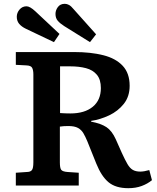

<svg xmlns="http://www.w3.org/2000/svg" viewBox="-20 -973 822 1007"><path d="M653 14Q587 14 549.5 -17Q512 -48 485 -115L438 -232Q428 -256 417.5 -274Q407 -292 389 -302Q371 -312 338 -312Q313 -312 294 -309V-121Q294 -92 301 -82.5Q308 -73 334 -71L393 -67V0H63V-67L121 -71Q139 -71 147 -80.5Q155 -90 155 -122V-583Q155 -604 149 -616.5Q143 -629 119 -630L63 -633V-700H370Q456 -700 521.5 -683.5Q587 -667 623.5 -628Q660 -589 660 -523Q660 -467 629.5 -428.5Q599 -390 552.5 -368Q506 -346 458 -339V-335Q510 -325 538.5 -306Q567 -287 587 -243L619 -171Q636 -134 648.5 -112.5Q661 -91 676.5 -82Q692 -73 716 -73Q735 -73 763 -81L777 -28Q754 -9 723 2.5Q692 14 653 14ZM349 -378Q424 -378 466.5 -413Q509 -448 509 -511Q509 -556 488 -581Q467 -606 431 -615.5Q395 -625 349 -625H295V-380Q308 -379 323.5 -378.5Q339 -378 349 -378ZM452 -752 317 -836Q295 -850 283 -864Q271 -878 271 -900Q271 -919 283.5 -936Q296 -953 320 -953Q331 -953 342 -947Q353 -941 366 -925L484 -793ZM263 -752 116 -822Q93 -833 80.5 -848Q68 -863 68 -885Q68 -906 82.5 -923Q97 -940 119 -940Q137 -940 165 -914L292 -795Z"/></svg>

Font: Literata 7pt SemiBold
Style: Regular
Weight: 600
Designer: Latin by Veronika Burian and Jose Scaglione. Greek by Irene Vlachou. Cyrillic by Vera Evstafieva.
Foundry: TypeTogether
Version: Version 3.002